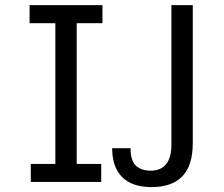

<svg xmlns="http://www.w3.org/2000/svg" viewBox="-20 -724 890 764"><path d="M97.7 -631.8V-703.6H387.7V-631.8H285.2V-71.8H382.8V0H102.5V-71.8H200.2V-631.8ZM662.1 -149.4V-703.6H747.1V-155.3Q747.1 -65.4 705.6 -22.5Q664.1 20.5 583 20.5Q505.9 20.5 466.1 -19.3Q426.3 -59.1 426.3 -134.3H499.5Q499.5 -84 521 -64.5Q542.5 -44.9 579.1 -44.9Q662.1 -44.9 662.1 -149.4Z"/></svg>

Font: Metrophobic
Style: Regular
Weight: 400
Designer: Vernon Adams
Foundry: Vernon Adams
Version: Version 3.200; ttfautohint (v1.8.4.7-5d5b);gftools[0.9.23]